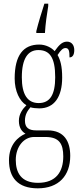

<svg xmlns="http://www.w3.org/2000/svg" viewBox="-20 -786 439 1047"><path d="M178 -616V-606H225C228 -657 236 -710 243 -753V-766H222C209 -726 188 -658 178 -616ZM186 241C300 241 363 172 363 64C363 -15 330 -75 240 -75H177C138 -75 116 -89 116 -128C116 -162 131 -183 146 -201C157 -197 180 -195 194 -195C277 -195 319 -259 319 -363C319 -426 309 -459 294 -486C312 -514 324 -524 337 -524C356 -524 359 -507 359 -473C377 -473 385 -489 385 -513C385 -538 372 -559 345 -559C314 -559 295 -530 278 -507C261 -526 230 -543 194 -543C108 -543 60 -486 60 -358C60 -289 87 -234 124 -212C103 -192 83 -164 83 -127C83 -88 101 -67 119 -57C79 -40 29 2 29 88C29 181 76 241 186 241ZM191 -224C129 -224 99 -272 99 -364C99 -468 133 -513 189 -513C250 -513 281 -474 281 -365C281 -270 253 -224 191 -224ZM187 211C95 211 66 155 66 86C66 14 110 -39 166 -39H228C303 -39 325 -2 325 67C325 149 287 211 187 211Z"/></svg>

Font: Noto Serif Armenian ExtraCondensed ExtraLight
Style: Regular
Weight: 200
Width: 2
Designer: Monotype Design Team
Foundry: Monotype Imaging Inc.
Version: Version 2.008